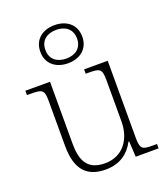

<svg xmlns="http://www.w3.org/2000/svg" viewBox="-148 -918 902 1032"><g transform="rotate(-20 302.5 -402.0)"><path d="M284 -596C351 -596 404 -634 404 -705C404 -776 351 -814 284 -814C217 -814 164 -776 164 -705C164 -634 217 -596 284 -596ZM284 -623C232 -623 193 -650 193 -705C193 -760 232 -787 284 -787C335 -787 374 -760 374 -705C374 -650 335 -623 284 -623ZM279 10C363 10 414 -32 444 -89H448L453 0H584V-25H558C501 -25 488 -30 488 -97V-536H353V-511H368C435 -511 446 -506 446 -438V-205C446 -107 393 -23 287 -23C183 -23 158 -90 158 -183V-536H17V-511H38C105 -511 116 -506 116 -439V-184C116 -51 170 10 279 10Z"/></g></svg>

Font: Noto Serif Georgian ExtraLight
Style: Regular
Weight: 200
Designer: Monotype Design Team, Akaki Razmadze
Foundry: Google LLC
Version: Version 2.003